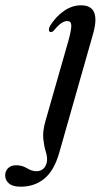

<svg xmlns="http://www.w3.org/2000/svg" viewBox="-154 -463 391 725"><path d="M198 -337 69.5 114.5Q50.5 181 13.5 211.5Q-23.5 242 -76 242Q-105.5 242 -120 229.8Q-134.5 217.5 -134.5 199.5Q-134.5 183 -123.5 172Q-112.5 161 -93 161Q-70.5 161 -52.2 172.2Q-34 183.5 -15.5 183.5Q-1 183.5 9.8 174Q20.5 164.5 23.5 145.5Q25 129.5 18.8 109.5Q12.5 89.5 9.5 61.5Q6.5 33.5 17.5 -5.5L105 -311.5Q116 -352 115.2 -367.8Q114.5 -383.5 100 -383.5Q90 -383.5 78.2 -376Q66.5 -368.5 49.5 -348Q42.5 -340.5 36 -342Q31.5 -343 30.8 -349.5Q30 -356 35 -365.5Q56.5 -400 87.2 -421.5Q118 -443 152 -443Q227.5 -443 198 -337Z"/></svg>

Font: Fraunces 144pt S050
Style: Italic
Weight: 400
Italic angle: -16°
Version: Version 1.000; ttfautohint (v1.8.3)